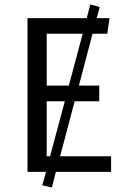

<svg xmlns="http://www.w3.org/2000/svg" viewBox="-20 -769 570 859"><path d="M249 -70H477V0H230L212 70L169 60L186 0H103V-688H368L384 -749L426 -738L413 -688H470L460 -618H394L333 -386H424V-316H314ZM189 -618V-386H288L350 -618ZM189 -70H204L270 -316H189Z"/></svg>

Font: FiraGO Book
Style: Regular
Weight: 350
Designer: bBox Type
Foundry: bBox Type GmbH
Version: Version 1.001;PS 001.001;hotconv 1.0.88;makeotf.lib2.5.64775